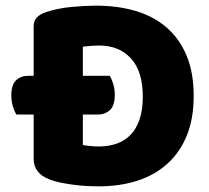

<svg xmlns="http://www.w3.org/2000/svg" viewBox="-20 -643 740 679"><path d="M38 -238Q31 -249 25.5 -267Q20 -285 20 -305Q20 -343 37 -359Q54 -375 80 -375H99V-549Q99 -570 110.5 -581.5Q122 -593 142 -600Q185 -614 233 -618.5Q281 -623 319 -623Q397 -623 460.5 -604Q524 -585 569.5 -545.5Q615 -506 640 -446Q665 -386 665 -304Q665 -224 641 -164.5Q617 -105 572.5 -64.5Q528 -24 466 -4Q404 16 329 16Q312 16 290 15Q268 14 244.5 11Q221 8 197.5 3.5Q174 -1 154 -9Q99 -30 99 -82V-238ZM273 -130Q284 -128 300 -126.5Q316 -125 330 -125Q364 -125 392.5 -135Q421 -145 441.5 -166Q462 -187 473.5 -220.5Q485 -254 485 -301Q485 -391 443 -436.5Q401 -482 331 -482Q317 -482 302.5 -481Q288 -480 273 -478V-375H368Q375 -364 380.5 -346Q386 -328 386 -308Q386 -270 369 -254Q352 -238 326 -238H273Z"/></svg>

Font: Baloo Chettan
Style: Regular
Weight: 400
Designer: Maithili Shingre and Ek Type
Foundry: Ek Type
Version: Version 1.443;PS 1.000;hotconv 16.6.51;makeotf.lib2.5.65220;